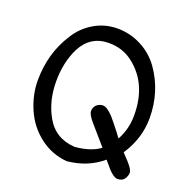

<svg xmlns="http://www.w3.org/2000/svg" viewBox="-120 -782 896 904"><g transform="rotate(20 327.5 -330.5)"><path d="M494 -52 481 -67Q410 -6 307 4Q231 -2 170.5 -48.5Q110 -95 79.5 -165.5Q49 -236 49 -307Q49 -443 118 -550Q151 -603 204 -634Q257 -665 320 -665Q383 -665 439 -636Q495 -607 531 -557Q605 -453 605 -319Q605 -218 545 -127Q545 -126 576 -94Q605 -62 605 -46.5Q605 -31 594.5 -15Q584 1 560 1Q536 1 494 -52ZM174 -161Q220 -78 319 -72Q399 -79 444 -113L365 -204Q334 -239 334 -257.5Q334 -276 347 -288.5Q360 -301 379.5 -301Q399 -301 431 -267Q450 -245 482 -204Q496 -184 500 -180Q532 -238 532 -307Q532 -463 428 -545Q376 -587 305 -587Q213 -587 169 -503Q132 -429 132 -332.5Q132 -236 174 -161Z"/></g></svg>

Font: Patrick Hand SC
Style: Regular
Weight: 400
Designer: Patrick Wagesreiter
Foundry: Patrick Wagesreiter
Version: Version 1.003;PS 001.003;hotconv 1.0.70;makeotf.lib2.5.58329